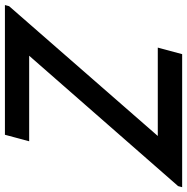

<svg xmlns="http://www.w3.org/2000/svg" viewBox="-56 -750 760 780"><g transform="rotate(-90 324.0 -360.0)"><path d="M-46.5 0H494L520.6 -99H161.6L688.9 -703L693.5 -720H166.5L140.1 -621.5H487.6L-42 -16.5Z"/></g></svg>

Font: Manrope
Style: SemiBoldItalic
Weight: 600
Italic angle: -15°
Designer: Mikhail Sharanda
Foundry: Mikhail Sharanda
Version: Version 4.502;hotconv 1.0.109;makeotfexe 2.5.65596